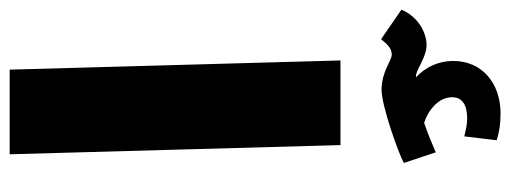

<svg xmlns="http://www.w3.org/2000/svg" viewBox="-396 -706 1055 397"><g transform="rotate(90 131.5 -507.5)"><path d="M14 -768C26 -783 34 -790 46 -790C59 -790 80 -769 119 -769C152 -769 250 -804 270 -815L248 -881C229 -873 211 -865 187 -857C164 -864 134 -885 134 -915C134 -935 149 -946 178 -946C191 -946 202 -943 215 -940L223 -1007C208 -1012 189 -1015 168 -1015C104 -1015 59 -976 59 -917C59 -887 72 -859 93 -840H91C77 -840 52 -862 26 -862C2 -862 -32 -846 -47 -810ZM77 0H252L233 -684H58Z"/></g></svg>

Font: Noto Sans Arabic UI SmCn Bk
Style: Regular
Weight: 900
Width: 4
Designer: Monotype Design Team, Nadine Chahine and Nizar Qandah
Foundry: Monotype Imaging Inc.
Version: Version 2.010